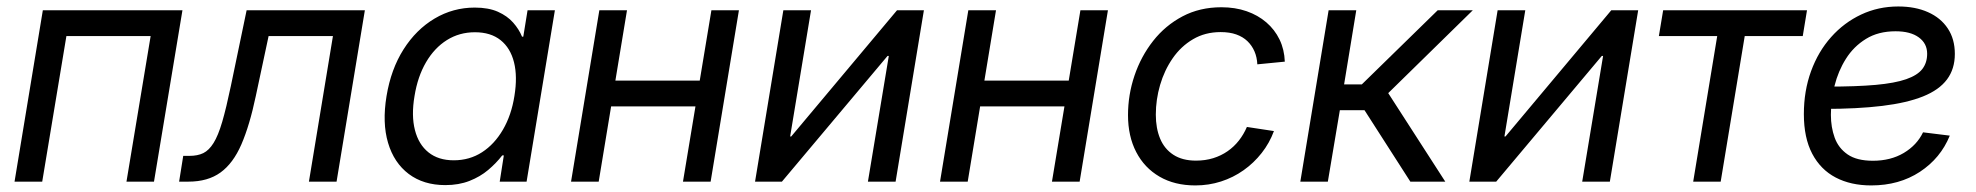

<svg xmlns="http://www.w3.org/2000/svg" viewBox="-20 -561 6102 593"><path d="M543.5 -529.3 455.6 0H370.6L445.3 -449.7H185.1L110.4 0H24.9L112.3 -529.3Z M533.2 0 545.9 -79.6H565.4Q590.3 -79.6 607.9 -88.1Q625.5 -96.7 639.6 -119.4Q653.8 -142.1 666.3 -184.6Q678.7 -227.1 692.9 -294.9L741.7 -529.3H1106.9L1019.5 0H934.1L1008.3 -449.7H809.6L770 -264.2Q751 -173.8 725.6 -115.2Q700.2 -56.6 661.1 -28.3Q622.1 0 562 0Z M1355.5 10.7Q1288.1 10.7 1242.4 -23.7Q1196.8 -58.1 1178.5 -119.9Q1160.2 -181.6 1173.8 -264.2Q1187.5 -347.2 1226.3 -408.4Q1265.1 -469.7 1322.3 -503.7Q1379.4 -537.6 1446.3 -537.6Q1488.8 -537.6 1517.8 -524.7Q1546.9 -511.7 1564.9 -491.2Q1583 -470.7 1592.3 -447.8H1596.2L1609.4 -529.3H1693.8L1606.4 0H1523.4L1536.1 -81.1H1531.2Q1512.7 -57.1 1487.8 -36.1Q1462.9 -15.1 1429.9 -2.2Q1397 10.7 1355.5 10.7ZM1381.3 -65.9Q1430.2 -65.9 1468.8 -90.8Q1507.3 -115.7 1533.4 -160.6Q1559.6 -205.6 1568.8 -264.6Q1578.6 -324.2 1567.6 -368.4Q1556.6 -412.6 1526.1 -437Q1495.6 -461.4 1446.8 -461.4Q1398.9 -461.4 1360.4 -437.3Q1321.8 -413.1 1295.9 -368.9Q1270 -324.7 1260.3 -264.6Q1250 -204.1 1261.5 -159.4Q1272.9 -114.7 1303.5 -90.3Q1334 -65.9 1381.3 -65.9Z M2160.2 -312 2147.5 -232.4H1847.2L1860.4 -312ZM1916.5 -529.3 1829.1 0H1743.7L1831.1 -529.3ZM2262.2 -529.3 2174.8 0H2089.4L2177.2 -529.3Z M2746.1 0H2660.6L2725.1 -388.2H2721.2L2395 0H2312L2399.4 -529.3H2484.9L2420.4 -139.6H2423.8L2750.5 -529.3H2833.5Z M3299.8 -312 3287.1 -232.4H2986.8L3000 -312ZM3056.2 -529.3 2968.8 0H2883.3L2970.7 -529.3ZM3401.9 -529.3 3314.5 0H3229L3316.9 -529.3Z M3671.9 11.7Q3607.9 11.7 3561.3 -15.4Q3514.6 -42.5 3489.3 -91.3Q3463.9 -140.1 3463.9 -205.6Q3463.9 -268.1 3483.9 -327.4Q3503.9 -386.7 3541.5 -434.6Q3579.1 -482.4 3632.3 -510.5Q3685.5 -538.6 3752.4 -538.6Q3794.9 -538.6 3830.1 -526.4Q3865.2 -514.2 3891.1 -491.9Q3917 -469.7 3931.9 -439Q3946.8 -408.2 3948.2 -370.6L3863.3 -362.3Q3862.3 -384.3 3854.5 -402.3Q3846.7 -420.4 3832.8 -433.8Q3818.8 -447.3 3798.3 -454.6Q3777.8 -461.9 3750 -461.9Q3702.1 -461.9 3664.8 -439.9Q3627.4 -418 3601.8 -380.9Q3576.2 -343.8 3563 -298.6Q3549.8 -253.4 3549.8 -207Q3549.8 -165 3563 -133.1Q3576.2 -101.1 3604 -83Q3631.8 -64.9 3673.8 -64.9Q3702.6 -64.9 3727.1 -72.5Q3751.5 -80.1 3771.5 -94Q3791.5 -107.9 3806.4 -127Q3821.3 -146 3831.1 -168.9L3914.6 -156.2Q3900.9 -119.1 3876.7 -88.4Q3852.5 -57.6 3820.8 -35.2Q3789.1 -12.7 3751.2 -0.5Q3713.4 11.7 3671.9 11.7Z M3996.1 0 4083.5 -529.3H4168.9L4131.3 -300.3H4186L4420.4 -529.3H4528.8L4267.6 -273.4L4443.8 0H4335.9L4194.3 -220.7H4118.2L4081.1 0Z M4952.1 0H4866.7L4931.2 -388.2H4927.2L4601.1 0H4518.1L4605.5 -529.3H4690.9L4626.5 -139.6H4629.9L4956.5 -529.3H5039.6Z M5209.5 0 5283.7 -449.7H5103.5L5116.7 -529.3H5561L5547.9 -449.7H5368.7L5294.4 0Z M5759.3 11.7Q5696.3 11.7 5649.7 -12.7Q5603 -37.1 5577.1 -86.2Q5551.3 -135.3 5551.3 -208.5Q5551.3 -280.3 5573.5 -341.1Q5595.7 -401.9 5635.5 -446.5Q5675.3 -491.2 5728.3 -516.1Q5781.2 -541 5842.8 -541Q5895.5 -541 5934.8 -523.4Q5974.1 -505.9 5995.8 -473.1Q6017.6 -440.4 6017.6 -394.5Q6017.6 -348.1 5993.4 -315.7Q5969.2 -283.2 5919.4 -263.2Q5869.6 -243.2 5793.2 -233.9Q5716.8 -224.6 5612.3 -224.6L5624 -293.5Q5713.4 -293.5 5772.9 -298.8Q5832.5 -304.2 5867.4 -316.4Q5902.3 -328.6 5917.2 -347.9Q5932.1 -367.2 5932.1 -395Q5932.1 -426.8 5906.2 -445.6Q5880.4 -464.4 5834.5 -464.4Q5781.2 -464.4 5743.2 -440.9Q5705.1 -417.5 5681.2 -379.4Q5657.2 -341.3 5646 -295.9Q5634.8 -250.5 5634.8 -206.1Q5634.8 -168 5646.5 -135.7Q5658.2 -103.5 5686.5 -84Q5714.8 -64.5 5764.6 -64.5Q5819.3 -64.5 5859.9 -88.6Q5900.4 -112.8 5919.4 -152.3L6002 -142.1Q5973.6 -72.3 5909.7 -30.3Q5845.7 11.7 5759.3 11.7Z"/></svg>

Font: Inter 24pt
Style: Italic
Weight: 400
Italic angle: -9.3988°
Designer: Rasmus Andersson
Foundry: rsms
Version: Version 4.001;git-66647c0bb